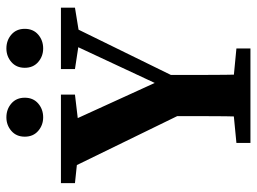

<svg xmlns="http://www.w3.org/2000/svg" viewBox="-124 -700 823 616"><g transform="rotate(-90 288.0 -391.5)"><path d="M138 0V-45L272 -58H306L441 -45V0ZM221 0Q223 -41 223.5 -81Q224 -121 224 -169Q224 -217 224 -281H356Q356 -217 356 -169.5Q356 -122 356.5 -82Q357 -42 358 0ZM241 -200 42 -608H193L345 -275L314 -272L471 -608H529L329 -200ZM9 -563V-608H293V-563L175 -549H142ZM375 -563V-608H572V-563L486 -549H467ZM220 -665Q195 -665 176.5 -681Q158 -697 158 -724Q158 -751 176.5 -767Q195 -783 220 -783Q246 -783 264.5 -767Q283 -751 283 -724Q283 -697 264.5 -681Q246 -665 220 -665ZM441 -665Q416 -665 397.5 -681Q379 -697 379 -724Q379 -751 397.5 -767Q416 -783 441 -783Q467 -783 485.5 -767Q504 -751 504 -724Q504 -697 485.5 -681Q467 -665 441 -665Z"/></g></svg>

Font: Lisu Bosa Black
Style: Regular
Weight: 900
Designer: David Morse, Annie Olsen, Victor Gaultney, Frank Grießhammer (Latin)
Foundry: SIL International
Version: Version 2.000